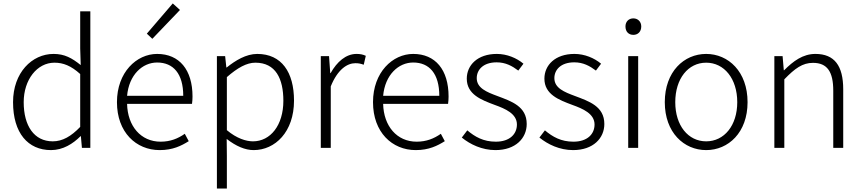

<svg xmlns="http://www.w3.org/2000/svg" viewBox="-20 -861 5021 1118"><path d="M277 13C347 13 405 -24 449 -68H451L457 0H506V-795H447V-579L450 -482C399 -523 356 -547 292 -547C166 -547 56 -438 56 -266C56 -86 143 13 277 13ZM287 -38C179 -38 118 -128 118 -266C118 -397 196 -496 297 -496C348 -496 394 -478 447 -430V-122C394 -67 344 -38 287 -38Z M910 13C986 13 1036 -12 1079 -39L1056 -82C1016 -54 972 -36 915 -36C800 -36 723 -127 720 -256H1098C1100 -270 1101 -285 1101 -299C1101 -455 1024 -547 895 -547C775 -547 661 -440 661 -266C661 -91 772 13 910 13ZM720 -303C731 -425 809 -497 895 -497C989 -497 1047 -432 1047 -303ZM867 -635 1028 -803 986 -841 835 -665Z M1243 237H1301V46L1300 -52C1354 -10 1407 13 1457 13C1582 13 1692 -93 1692 -275C1692 -440 1620 -547 1478 -547C1413 -547 1351 -509 1300 -468H1298L1291 -534H1243ZM1453 -38C1413 -38 1358 -55 1301 -103V-412C1363 -466 1416 -496 1467 -496C1585 -496 1630 -403 1630 -274C1630 -132 1555 -38 1453 -38Z M1848 0H1906V-358C1946 -457 2002 -493 2049 -493C2070 -493 2081 -490 2098 -484L2110 -536C2093 -544 2077 -547 2056 -547C1994 -547 1942 -501 1905 -435H1903L1896 -534H1848Z M2401 13C2477 13 2527 -12 2570 -39L2547 -82C2507 -54 2463 -36 2406 -36C2291 -36 2214 -127 2211 -256H2589C2591 -270 2592 -285 2592 -299C2592 -455 2515 -547 2386 -547C2266 -547 2152 -440 2152 -266C2152 -91 2263 13 2401 13ZM2211 -303C2222 -425 2300 -497 2386 -497C2480 -497 2538 -432 2538 -303Z M2865 13C2983 13 3047 -57 3047 -139C3047 -242 2958 -271 2876 -302C2814 -325 2756 -348 2756 -406C2756 -454 2793 -498 2872 -498C2924 -498 2962 -477 2998 -450L3028 -490C2989 -523 2932 -547 2873 -547C2760 -547 2698 -481 2698 -403C2698 -311 2783 -279 2861 -250C2922 -228 2990 -199 2990 -136C2990 -81 2949 -36 2867 -36C2795 -36 2746 -64 2701 -102L2669 -60C2718 -20 2787 13 2865 13Z M3317 13C3435 13 3499 -57 3499 -139C3499 -242 3410 -271 3328 -302C3266 -325 3208 -348 3208 -406C3208 -454 3245 -498 3324 -498C3376 -498 3414 -477 3450 -450L3480 -490C3441 -523 3384 -547 3325 -547C3212 -547 3150 -481 3150 -403C3150 -311 3235 -279 3313 -250C3374 -228 3442 -199 3442 -136C3442 -81 3401 -36 3319 -36C3247 -36 3198 -64 3153 -102L3121 -60C3170 -20 3239 13 3317 13Z M3638 0H3696V-534H3638ZM3668 -658C3694 -658 3714 -676 3714 -707C3714 -735 3694 -754 3668 -754C3641 -754 3622 -735 3622 -707C3622 -676 3641 -658 3668 -658Z M4092 13C4221 13 4333 -89 4333 -266C4333 -444 4221 -547 4092 -547C3963 -547 3851 -444 3851 -266C3851 -89 3963 13 4092 13ZM4092 -38C3987 -38 3912 -130 3912 -266C3912 -403 3987 -496 4092 -496C4197 -496 4273 -403 4273 -266C4273 -130 4197 -38 4092 -38Z M4489 0H4547V-399C4609 -463 4653 -495 4714 -495C4797 -495 4832 -443 4832 -333V0H4890V-341C4890 -478 4839 -547 4728 -547C4655 -547 4599 -505 4546 -452H4544L4537 -534H4489Z"/></svg>

Font: Noto Sans TC Light
Style: Regular
Weight: 300
Designer: Ryoko NISHIZUKA 西塚涼子 (kana, bopomofo & ideographs); Paul D. Hunt (Latin, Greek & Cyrillic); Sandoll Communications 산돌커뮤니
Foundry: Adobe
Version: Version 2.004;hotconv 1.0.118;makeotfexe 2.5.65603